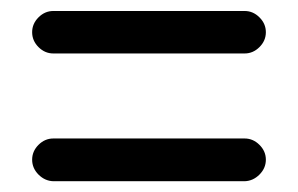

<svg xmlns="http://www.w3.org/2000/svg" viewBox="-20 -528 548 353"><path d="M429.7 -273.4Q445.3 -273.4 457 -261.7Q468.8 -250 468.8 -234.4Q468.8 -218.8 457 -207Q445.3 -195.3 429.7 -194.8H78.1Q62.5 -195.3 50.8 -207Q39.1 -218.8 39.1 -234.4Q39.1 -250 50.8 -261.7Q62.5 -273.4 78.1 -273.4ZM78.1 -429.7Q62.5 -429.7 50.8 -441.4Q39.1 -453.1 39.1 -468.8Q39.1 -484.4 50.8 -496.1Q62.5 -507.8 78.1 -507.8H429.7Q445.3 -507.8 457 -496.1Q468.8 -484.4 468.8 -468.8Q468.8 -453.1 457 -441.4Q445.3 -429.7 429.7 -429.7Z"/></svg>

Font: Comfortaa
Style: Regular
Weight: 400
Designer: Johan Aakerlund
Foundry: Johan Aakerlund
Version: Version 2.001; ttfautohint (v1.4.1)